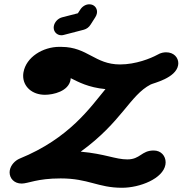

<svg xmlns="http://www.w3.org/2000/svg" viewBox="-20 -876 893 903"><path d="M435.8 -813.6C436.2 -815.9 436.4 -818.2 436.4 -820.4C436.4 -839.2 422.5 -855.8 400 -855.8C384.1 -855.8 367.6 -846.7 357.5 -830.9L346.3 -813.6L272 -794.5C252.1 -789.2 236.5 -771.9 233.1 -753.1C232.7 -750.7 232.5 -748.3 232.5 -746C232.5 -725.5 248.7 -710.2 268.5 -710.2C272.3 -710.2 276.2 -710.7 280.1 -711.8L374.5 -736.3C387.8 -740 398.4 -748.1 405.9 -760L428.5 -795.4C432.3 -801.4 434.7 -807.6 435.8 -813.6ZM191.4 -430.2C230.6 -430.2 302.2 -446.4 311.8 -500.7C312.1 -502.2 312.4 -502.8 312.6 -508.4C348.5 -490.5 395.3 -464.6 476 -456.9C405.4 -372.2 307.3 -225.8 72.2 -130C50.8 -120.8 30.5 -100.1 26 -74.7C25.4 -71.5 25.2 -68.3 25.2 -65.1C25.2 -37.4 46.4 -12.7 81.9 -12.7C112.7 -12.7 153.9 -36.9 265.2 -36.9C396.4 -36.9 439.8 7.1 553.8 7.1C638 7.1 746.4 -35.8 758 -101.4C758.6 -105.1 759 -108.8 759 -112.5C759 -142.1 738.1 -168.2 702.9 -168.2C644.5 -168.2 640.4 -126.3 578.7 -126.3C522.8 -126.3 474.9 -152.3 359.6 -162.7C553.8 -303.3 590.1 -427.5 688.6 -478.6C701.7 -485.4 807 -508.4 817.7 -569.2C818.3 -572.3 818.6 -575.4 818.6 -578.5C818.6 -605.7 797.2 -630 761.6 -630C751.5 -630 736.7 -628.4 719.9 -618.3C688.9 -601.5 619 -572.9 544.5 -572.9C426.2 -572.9 391.6 -654.8 269.7 -655.5C269 -655.5 265.4 -655.7 259.8 -655.7C181.3 -655.7 102.9 -607.2 90.4 -535.9C89.4 -530.3 88.9 -524.7 88.9 -519.3C88.9 -469.1 130.5 -430.2 191.4 -430.2Z"/></svg>

Font: TudorRose
Style: BoldOblique
Weight: 500
Version: Version 001.000